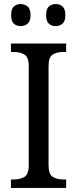

<svg xmlns="http://www.w3.org/2000/svg" viewBox="-20 -929 381 949"><path d="M34 0V-42H50Q79 -42 100.5 -54.5Q122 -67 122 -113V-601Q122 -647 100.5 -659.5Q79 -672 50 -672H34V-714H307V-672H292Q261 -672 240.5 -659.5Q220 -647 220 -601V-113Q220 -67 241 -54.5Q262 -42 292 -42H307V0ZM256 -800Q235 -800 221.5 -812Q208 -824 208 -854Q208 -885 221.5 -897Q235 -909 256 -909Q275 -909 289 -897Q303 -885 303 -854Q303 -824 289 -812Q275 -800 256 -800ZM82 -800Q62 -800 48.5 -812Q35 -824 35 -854Q35 -885 48.5 -897Q62 -909 82 -909Q102 -909 116.5 -897Q131 -885 131 -854Q131 -824 116.5 -812Q102 -800 82 -800Z"/></svg>

Font: Noto Serif Tamil SemiCondensed
Style: Regular
Weight: 400
Width: 4
Designer: Indian Type Foundry, Tom Grace, and the Monotype Design Team
Foundry: Monotype Imaging Inc.
Version: Version 2.004; ttfautohint (v1.8.4.7-5d5b)